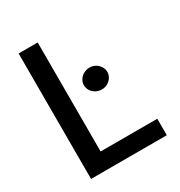

<svg xmlns="http://www.w3.org/2000/svg" viewBox="-168 -822 877 937"><g transform="rotate(-30 270.5 -353.5)"><path d="M73.2 -707H180.7V-92.8H500V0H73.2ZM271.5 -413.1Q271.5 -429.7 280.5 -443.8Q289.6 -458 304.9 -466.3Q320.3 -474.6 337.9 -474.6Q355.5 -474.6 370.4 -466.3Q385.3 -458 394.3 -443.8Q403.3 -429.7 403.3 -413.1Q403.3 -396.5 394.3 -382.3Q385.3 -368.2 370.4 -359.9Q355.5 -351.6 337.9 -351.6Q320.3 -351.6 304.9 -359.9Q289.6 -368.2 280.5 -382.3Q271.5 -396.5 271.5 -413.1Z"/></g></svg>

Font: Pretendard Medium
Style: Regular
Weight: 500
Designer: Base glyphs from Inter by Rasmus Andersson; Hangeul glyphs from Noto Sans CJK(Source Han Sans) by Jang Soo-young and Kan
Foundry: Kil Hyung-jin
Version: Version 1.309